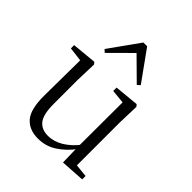

<svg xmlns="http://www.w3.org/2000/svg" viewBox="-218 -930 1084 1084"><g transform="rotate(45 324.0 -388.5)"><path d="M262 14Q192 14 153.5 -30Q115 -74 116 -185L119 -481L139 -465L34 -478V-504L181 -518L191 -506L187 -379V-187Q187 -104 213.5 -70.5Q240 -37 291 -37Q338 -37 382.5 -64Q427 -91 464 -139L485 -103H463Q424 -51 374 -18.5Q324 14 262 14ZM458 9 455 -115V-116L456 -469L373 -477V-504L519 -518L529 -506L525 -379V-35L602 -27V0ZM443 -595 290 -746H339L187 -595L171 -610L300 -791H330L460 -610Z"/></g></svg>

Font: Noto Serif SC ExtraLight Light
Style: Regular
Weight: 300
Version: Version 2.002-H1;hotconv 1.1.0;makeotfexe 2.6.0